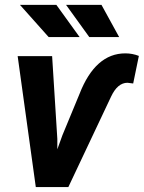

<svg xmlns="http://www.w3.org/2000/svg" viewBox="-20 -755 581 775"><path d="M207.5 -735.4H60.5L176.3 -605.5H301.3ZM389.6 -735.4H246.6L340.3 -605.5H460.9ZM190.4 -528.3H51.3L124.5 0H255.9L428.2 -364.7C445.8 -402.3 467.8 -420.9 494.6 -420.9L517.6 -418L540.5 -529.3C523.4 -536.1 504.9 -539.6 485.8 -539.6C405.3 -539.6 343.3 -484.9 300.8 -375.5L231.9 -209L211.4 -152.3V-194.3Z"/></svg>

Font: Roboto
Style: Bold Italic
Weight: 700
Italic angle: -12°
Designer: Google
Version: Version 2.137; 2017